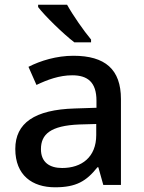

<svg xmlns="http://www.w3.org/2000/svg" viewBox="-20 -852 614 816"><path d="M265 -832H142V-822C170 -785 249 -708 296 -672H367V-684C336 -721 290 -787 265 -832ZM292 -615C220 -615 152 -594 101 -568L135 -491C181 -513 232 -532 287 -532C352 -532 390 -503 390 -424V-394L298 -391C127 -386 45 -329 45 -219C45 -107 117 -56 214 -56C304 -56 347 -82 394 -141H398L419 -66H494V-431C494 -557 427 -615 292 -615ZM317 -323 389 -325V-278C389 -184 327 -138 244 -138C191 -138 154 -162 154 -218C154 -281 194 -318 317 -323Z"/></svg>

Font: Noto Sans Malayalam UI Medium
Style: Regular
Weight: 500
Designer: Jelle Bosma - Monotype Design Team
Foundry: Monotype Imaging Inc.
Version: Version 2.104